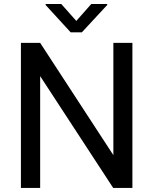

<svg xmlns="http://www.w3.org/2000/svg" viewBox="-20 -921 753 941"><path d="M628.9 0H534.7L176.8 -547.9V0H82.5V-710.9H176.8L535.6 -160.6V-710.9H628.9ZM354 -818.4 427.2 -901.4H505.4V-896.5L381.3 -762.7H326.2L203.6 -896.5V-901.4H280.3Z"/></svg>

Font: Roboto
Style: Regular
Weight: 400
Designer: Google
Version: Version 2.001047; 2015